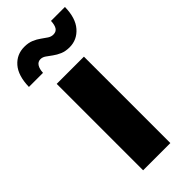

<svg xmlns="http://www.w3.org/2000/svg" viewBox="-285 -802 847 847"><g transform="rotate(-45 139.0 -378.0)"><path d="M54.2 0V-539.1H224.1V0ZM209 -612.8Q183.6 -612.8 164.8 -620.8Q146 -628.9 131.6 -639.6Q117.2 -650.4 105.2 -658.7Q93.3 -667 80.6 -667Q64.5 -667 55.7 -653.3Q46.9 -639.6 45.9 -616.2H-42Q-40.5 -685.1 -9.8 -720.5Q21 -755.9 68.8 -755.9Q94.2 -755.9 112.8 -748Q131.3 -740.2 145.8 -729.5Q160.2 -718.8 172.4 -710.9Q184.6 -703.1 197.3 -703.1Q215.8 -703.1 223.9 -716.1Q231.9 -729 232.9 -753.4H319.8Q318.8 -685.1 287.1 -648.9Q255.4 -612.8 209 -612.8Z"/></g></svg>

Font: Inter 18pt ExtraBold
Style: Regular
Weight: 800
Designer: Rasmus Andersson
Foundry: rsms
Version: Version 4.001;git-66647c0bb